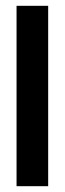

<svg xmlns="http://www.w3.org/2000/svg" viewBox="-20 -640 222 660"><path d="M36.9 -620H145.6V0H36.9Z"/></svg>

Font: Smooch Sans Thin
Style: Regular
Weight: 100
Designer: Robert E. Leuschke
Foundry: Robert E. Leuschke
Version: Version 1.010